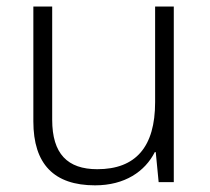

<svg xmlns="http://www.w3.org/2000/svg" viewBox="-20 -552 636 582"><path d="M450.2 -532.2V-242.2C450.2 -106.9 391.6 -39.1 274.9 -39.1C184.6 -39.1 138.2 -85.9 138.2 -189V-532.2H81.1V-184.1C81.1 -54.7 143.6 9.8 268.1 9.8C358.4 9.8 419.4 -32.2 449.2 -90.8H452.1L460.9 0H506.8V-532.2Z"/></svg>

Font: Noto Reveo Sans
Style: Regular
Weight: 300
Designer: Monotype Design Team
Foundry: Monotype Imaging Inc.
Version: Version 2.007